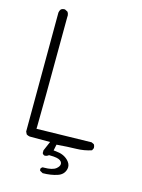

<svg xmlns="http://www.w3.org/2000/svg" viewBox="-129 -835 758 1024"><g transform="rotate(15 250.0 -323.5)"><path d="M333.5 47.4Q333.5 28.3 316.4 11.2Q291.5 -13.7 250 -17.1L235.4 -18.6L242.2 -52.2Q301.3 -57.1 350.1 -58.1Q394 -59.1 433.1 -72.3L439 -84.5Q439.5 -85.9 439.5 -86.9Q439.5 -98.1 434.1 -106L419.9 -112.8L117.2 -106.4L117.7 -120.6Q119.6 -165.5 121.6 -724.6V-725.1Q122.1 -728 122.1 -732.2Q122.1 -736.3 120.4 -741.9Q118.7 -747.6 114.7 -752.9L100.1 -760.3Q98.6 -760.7 97.7 -760.7Q85.4 -760.7 77.6 -754.4Q71.3 -746.1 69.8 -735.4L67.9 -78.1L74.7 -64Q82.5 -58.6 92.8 -57.1H205.6L183.1 -4.9V10.7Q186.5 17.1 192.9 20Q194.3 20.5 195.8 20.5Q207 20.5 214.8 14.6L218.3 12.2H222.7Q246.1 12.2 260.3 15.1Q285.2 20 290.5 35.2Q291.5 38.1 291.5 41.5Q291.5 54.7 275.4 67.9Q255.9 83.5 210.4 83.5Q206.5 83.5 202.1 83.5Q195.8 86.9 192.4 93.3Q192.4 94.7 192.4 96.7Q192.4 101.6 194.3 105L210.4 113.8Q255.9 113.3 290.5 101.6Q322.3 91.3 331.1 62.5Q333.5 54.7 333.5 47.4Z"/></g></svg>

Font: NaikaiFont
Style: ExtraLight
Weight: 200
Version: Version 1.89